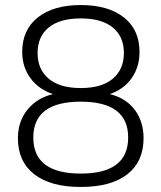

<svg xmlns="http://www.w3.org/2000/svg" viewBox="-20 -733 640 761"><path d="M300 8Q180 8 115.5 -42.5Q51 -93 51 -185Q51 -252 89 -298.5Q127 -345 190 -360Q133 -379 100.5 -423.5Q68 -468 68 -527Q68 -615 130 -664Q192 -713 300 -713Q409 -713 471 -664Q533 -615 533 -527Q533 -468 502 -423.5Q471 -379 415 -360Q478 -345 513.5 -298.5Q549 -252 549 -185Q549 -93 485 -42.5Q421 8 300 8ZM300 -384Q383 -384 427 -421Q471 -458 471 -523Q471 -588 427 -624Q383 -660 300 -660Q217 -660 173 -624Q129 -588 129 -523Q129 -458 173 -421Q217 -384 300 -384ZM300 -45Q488 -45 488 -188Q488 -330 300 -330Q112 -330 112 -188Q112 -45 300 -45Z"/></svg>

Font: Mulish Light
Style: Regular
Weight: 300
Designer: Vernon Adams
Foundry: Vernon Adams
Version: Version 3.603; ttfautohint (v1.8.3)